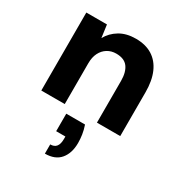

<svg xmlns="http://www.w3.org/2000/svg" viewBox="-186 -641 1000 1064"><g transform="rotate(30 313.5 -109.0)"><path d="M64 0V-499H196L207 -418Q230 -460 272.5 -485.5Q315 -511 375 -511Q438 -511 481 -484Q524 -457 546.5 -405.5Q569 -354 569 -280V0H420V-267Q420 -323 397 -354Q374 -385 322 -385Q291 -385 266.5 -370Q242 -355 228 -327.5Q214 -300 214 -261V0ZM256 293V234Q282 234 294.5 218Q307 202 307 170V154H248V42H368Q378 71 382 98Q386 125 386 150Q386 215 353.5 254Q321 293 256 293Z"/></g></svg>

Font: DM Sans 20pt Black
Style: Regular
Weight: 900
Version: Version 4.004;gftools[0.9.30]